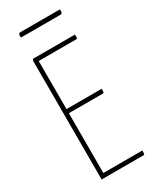

<svg xmlns="http://www.w3.org/2000/svg" viewBox="-215 -908 788 968"><g transform="rotate(-30 178.5 -424.0)"><path d="M71 0V-690Q71 -690 72.5 -695Q74 -700 81 -700H320Q320 -690 320 -685Q320 -680 318.5 -678Q317 -676 314 -676H95V-24H322Q322 -14 321.5 -8.5Q321 -3 319.5 -1.5Q318 0 314 0ZM87 -372V-396H300Q300 -381 299 -376.5Q298 -372 292 -372ZM77 -823Q76 -827 76 -830Q76 -833 76 -836Q77 -842 79.5 -845Q82 -848 87 -848H317Q318 -844 318 -841Q318 -838 318 -835Q317 -829 314.5 -826Q312 -823 307 -823Z"/></g></svg>

Font: Yanone Kaffeesatz ExtraLight ExtraLight
Style: Regular
Weight: 250
Version: Version 2.003